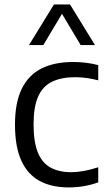

<svg xmlns="http://www.w3.org/2000/svg" viewBox="-20 -828 478 858"><path d="M287 9.5Q210 9.5 156.5 -19.8Q103 -49 75 -110.8Q47 -172.5 47 -271Q47 -369.5 77.2 -431.2Q107.5 -493 165.5 -522Q223.5 -551 307.5 -551Q336 -551 364.5 -547.5Q393 -544 419 -537V-469Q392.5 -476 366.8 -479.5Q341 -483 316 -483Q253.5 -483 212 -462.5Q170.5 -442 150.2 -396Q130 -350 130 -273Q130 -194 149 -147Q168 -100 205.8 -79.2Q243.5 -58.5 298.5 -58.5Q325 -58.5 354 -63.8Q383 -69 419 -80.5V-13Q387 -1.5 353.8 4Q320.5 9.5 287 9.5ZM109.5 -626.5 221 -808H293L404.5 -626.5H340.5L248.5 -780.5H265.5L173.5 -626.5Z"/></svg>

Font: Encode Sans Condensed Thin
Style: Regular
Weight: 400
Version: Version 3.002